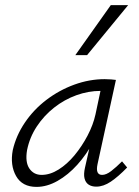

<svg xmlns="http://www.w3.org/2000/svg" viewBox="-20 -726 543 752"><path d="M123 6Q67 6 43 -36.5Q19 -79 30 -138Q43 -195 77.5 -246Q112 -297 162 -335Q212 -373 271 -394.5Q330 -416 390 -416Q404 -416 415 -415Q426 -414 434 -413L362 -83Q353 -41 380 -41Q396 -41 415.5 -56Q435 -71 458 -94L478 -70Q443 -34 414 -14.5Q385 5 357 5Q339 5 327 -3Q315 -11 311 -27.5Q307 -44 313 -70L352 -243L386 -277Q373 -222 346 -171.5Q319 -121 283 -81Q247 -41 205.5 -17.5Q164 6 123 6ZM143 -41Q176 -41 209.5 -62Q243 -83 272 -118Q301 -153 323 -195Q345 -237 354 -278L378 -391L406 -368Q400 -369 391 -369.5Q382 -370 374 -370Q326 -370 279 -353Q232 -336 192 -304.5Q152 -273 124 -230.5Q96 -188 86 -138Q78 -91 95 -66Q112 -41 143 -41ZM275 -510 414 -706H482L321 -510Z"/></svg>

Font: Ysabeau Office Light
Style: Italic
Weight: 300
Italic angle: -12°
Designer: Christian Thalmann (Catharsis Fonts)
Version: Version 2.001;gftools[0.9.30]; featfreeze: tnum,lnum,ss02